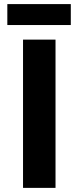

<svg xmlns="http://www.w3.org/2000/svg" viewBox="-20 -912 380 932"><path d="M91.8 0V-719.7H249.5V0ZM15.6 -790.5V-892.1H323.7V-790.5Z"/></svg>

Font: Reddit Sans Condensed ExtraBold
Style: Regular
Weight: 800
Designer: Stephen Hutchings
Foundry: Reddit
Version: Version 1.014